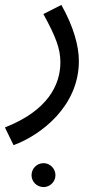

<svg xmlns="http://www.w3.org/2000/svg" viewBox="-46 -359 399 779"><path d="M9 230C123 188 274 70 274 -111C274 -172 253 -250 203 -339L130 -302C181 -209 199 -161 199 -106C199 -15 148 90 -26 158ZM131 400C157 400 179 378 179 352C179 325 157 303 131 303C103 303 82 325 82 352C82 378 103 400 131 400Z"/></svg>

Font: Noto Sans Arabic SemCond
Style: Regular
Weight: 400
Width: 4
Designer: Monotype Design Team, Nadine Chahine, Nizar Qandah and Khaled Hosny
Foundry: Monotype Imaging Inc.
Version: Version 2.012